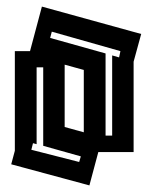

<svg xmlns="http://www.w3.org/2000/svg" viewBox="-20 -547 463 582"><path d="M14 -49 25 -90V-392H71L107 -527L408 -444L385 -360V-86H278L251 15ZM300 -136H320V-379L341 -373L345 -392L137 -451L132 -432L300 -385ZM176 -162 234 -146V-335L176 -351ZM111 -105V-343H91V-110L80 -113L75 -93L220 -56L225 -73Z"/></svg>

Font: Blaka Hollow
Style: Regular
Weight: 400
Designer: Mohamed Gaber
Foundry: Kief Type Foundry
Version: Version 1.003; ttfautohint (v1.8.4.7-5d5b)